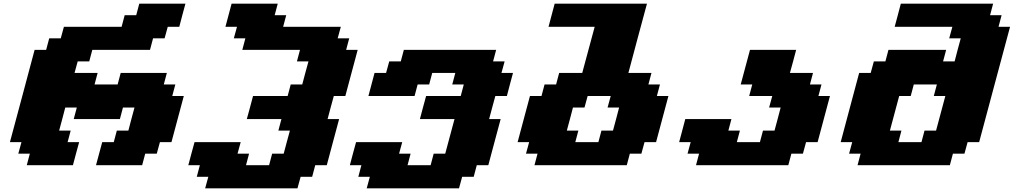

<svg xmlns="http://www.w3.org/2000/svg" viewBox="-20 -895 5491 1040"><path d="M500 0H750L766.6 -62.5H829.1L846.2 -125H908.7Q919.9 -166.5 942.1 -249.8Q964.4 -333 975.6 -375H913.1L929.7 -437.5H867.2L883.8 -500H633.8L617.2 -437.5H492.2L508.8 -500H383.8L400.9 -562.5H463.4L480 -625H792.5L809.1 -687.5H871.6L888.7 -750H951.2Q956.5 -770.5 967.5 -812.5Q978.5 -854.5 984.4 -875H734.4L717.8 -812.5H655.3L638.7 -750H326.2L309.1 -687.5H246.6L230 -625H167.5Q145.5 -542 100.8 -375Q56.2 -208 33.7 -125H96.2L79.1 -62.5H141.6L125 0H375Q380.4 -21 391.6 -62.5Q402.8 -104 408.7 -125H346.2L362.8 -187.5H300.3Q306.2 -208 317.1 -249.8Q328.1 -291.5 333.5 -312.5H396L379.4 -250H629.4L646 -312.5H708.5Q702.6 -292 691.7 -250.2Q680.7 -208.5 675.3 -187.5H612.8L596.2 -125H533.7Q527.8 -104 516.8 -62.5Q505.9 -21 500 0Z M1091.3 125H1591.3L1608.4 62.5H1670.9L1687.5 0H1750Q1761.2 -42 1783.4 -125.2Q1805.7 -208.5 1816.9 -250H1754.4Q1759.8 -270.5 1771 -312.3Q1782.2 -354 1788.1 -375H1850.6Q1861.8 -416.5 1884 -500Q1906.2 -583.5 1917.5 -625H1855L1871.6 -687.5H1809.1L1826.2 -750H1513.7L1530.3 -812.5H1467.8L1484.4 -875H1234.4Q1229 -854 1217.8 -812.5Q1206.5 -771 1201.2 -750H1263.7L1246.6 -687.5H1309.1L1292.5 -625H1605L1588.4 -562.5H1650.9Q1645 -542 1633.8 -500.2Q1622.6 -458.5 1617.2 -437.5H1554.7L1538.1 -375H1350.6Q1345.2 -354 1334 -312.3Q1322.8 -270.5 1316.9 -250H1504.4L1487.8 -187.5H1550.3Q1544.4 -166.5 1533.2 -124.8Q1522 -83 1516.6 -62.5H1454.1L1437.5 0H1312.5L1329.1 -62.5H1266.6L1283.7 -125H1033.7Q1027.8 -104 1016.6 -62.5Q1005.4 -21 1000 0H1062.5L1045.9 62.5H1108.4Z M1966.3 125H2466.3L2483.4 62.5H2545.9L2562.5 0H2625Q2636.2 -42 2658.4 -125.2Q2680.7 -208.5 2691.9 -250H2629.4Q2634.8 -270.5 2646 -312.3Q2657.2 -354 2663.1 -375H2725.6Q2731 -395.5 2741.9 -437.3Q2752.9 -479 2758.8 -500H2696.3L2713.4 -562.5H2650.9L2667.5 -625H2167.5L2150.9 -562.5H2088.4L2071.3 -500H2008.8Q2003.4 -479 1992.2 -437.5Q1981 -396 1975.6 -375H2225.6L2242.2 -437.5H2304.7L2321.3 -500H2446.3L2429.7 -437.5H2492.2L2475.6 -375H2288.1Q2282.2 -354 2271 -312.3Q2259.8 -270.5 2254.4 -250H2441.9L2391.6 -62.5H2329.1L2312.5 0H2187.5L2204.1 -62.5H2141.6L2158.7 -125H1908.7Q1902.8 -104 1891.6 -62.5Q1880.4 -21 1875 0H1937.5L1920.9 62.5H1983.4Z M2875 0H3375L3391.6 -62.5H3454.1L3471.2 -125H3533.7Q3544.9 -166.5 3567.1 -249.8Q3589.4 -333 3600.6 -375H3538.1L3554.7 -437.5H3492.2L3508.8 -500H3383.8Q3400.4 -562.5 3433.8 -687.5Q3467.3 -812.5 3484.4 -875H2984.4Q2979 -854 2967.8 -812.5Q2956.5 -771 2951.2 -750H3201.2Q3189.9 -708.5 3167.5 -625Q3145 -541.5 3133.8 -500H3008.8L2992.2 -437.5H2929.7L2913.1 -375H2850.6Q2839.4 -333 2817.1 -250Q2794.9 -167 2783.7 -125H2846.2L2829.1 -62.5H2891.6ZM3221.2 -125H3096.2L3112.8 -187.5H3050.3Q3056.2 -208 3067.1 -249.8Q3078.1 -291.5 3083.5 -312.5H3146L3163.1 -375H3288.1L3271 -312.5H3333.5Q3328.1 -291.5 3317.1 -249.8Q3306.2 -208 3300.3 -187.5H3237.8Z M3750 0H4250L4266.6 -62.5H4329.1L4346.2 -125H4408.7Q4419.9 -166.5 4442.1 -249.8Q4464.4 -333 4475.6 -375H4413.1L4429.7 -437.5H4367.2L4383.8 -500H4258.8Q4264.6 -520.5 4275.9 -562.3Q4287.1 -604 4292.5 -625H4042.5L3992.2 -437.5H4054.7L4038.1 -375H4163.1L4146 -312.5H4208.5Q4203.1 -291.5 4192.1 -249.8Q4181.2 -208 4175.3 -187.5H4112.8L4096.2 -125H3971.2L3987.8 -187.5H3925.3L3941.9 -250H3691.9Q3686.5 -229 3675.3 -187.3Q3664.1 -145.5 3658.7 -125H3721.2L3704.1 -62.5H3766.6Z M4625 0H5125L5141.6 -62.5H5204.1L5221.2 -125H5283.7Q5311.5 -229.5 5367.4 -437.7Q5423.3 -646 5451.2 -750H5388.7L5405.3 -812.5H5342.8L5359.4 -875H4859.4Q4854 -854 4843 -812.5Q4832 -771 4826.2 -750H5138.7L5121.6 -687.5H5184.1Q5178.2 -667 5167.2 -625.2Q5156.2 -583.5 5150.9 -562.5H5088.4L5105 -625H4792.5L4775.9 -562.5H4713.4L4696.3 -500H4633.8Q4617.2 -437.5 4583.7 -312.5Q4550.3 -187.5 4533.7 -125H4596.2L4579.1 -62.5H4641.6ZM4971.2 -125H4846.2L4862.8 -187.5H4800.3L4850.6 -375H4913.1L4929.7 -437.5H5054.7L5038.1 -375H5100.6L5050.3 -187.5H4987.8Z"/></svg>

Font: Faithful 32x
Style: BoldOblique
Weight: 400
Foundry: Faithful Resource Pack
Version: Version 1.0; January 27, 2023